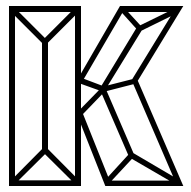

<svg xmlns="http://www.w3.org/2000/svg" viewBox="-20 -620 636 640"><path d="M10 0V-19H250V0ZM23 0 10 -12 122 -125 135 -111ZM237 0 125 -111 138 -125 250 -12ZM10 0V-600H30V0ZM120 -109V-490H140V-109ZM230 0V-600H250V0ZM122 -475 10 -587 23 -600 135 -488ZM15 -580V-600H250V-580ZM137 -475 124 -488 236 -600 249 -587ZM432 -339 417 -350 570 -600H591ZM372 -580 380 -600H577V-580ZM249 -339 243 -363 380 -600 400 -598ZM591 0 568 -6 422 -345 438 -354ZM348 -12 331 0 246 -215 252 -252ZM410 -96 419 -113 577 -20 565 -6ZM331 0V-18H572L591 0ZM345 -10 326 -15 413 -110 425 -96ZM426 -107 411 -95 312 -324 332 -325ZM328 -316 312 -324 441 -537 460 -531ZM440 -512 444 -534 573 -597 576 -579ZM432 -359 439 -343 326 -314V-332ZM377 -588 395 -593 452 -531 440 -518ZM323 -333 332 -318 250 -233 238 -246ZM321 -315 240 -344 242 -364 332 -330Z"/></svg>

Font: Octagon Variable
Style: Regular
Weight: 400
Designer: Alexander Royter, Emma Schmalisch, Felix Willnauer, Friederike Temme, Greta Wachholz, Jason Tsiakas, Julia Baskal, Julia
Foundry: Type Design @ HAW Hamburg
Version: Version 1.000